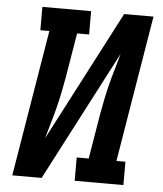

<svg xmlns="http://www.w3.org/2000/svg" viewBox="-53 -781 705 828"><g transform="rotate(5 300.0 -367.5)"><path d="M31 0 136 -634H97V-735H308V-634H256L224 -441Q218 -407 211 -373Q204 -339 195.5 -305.5Q187 -272 177 -239Q167 -206 158 -172L451 -735H578L473 -101H512V0H301V-101H353L385 -294Q391 -328 398 -362Q405 -396 413.5 -429.5Q422 -463 432 -496Q442 -529 451 -563L158 0Z"/></g></svg>

Font: Iosevka Slab Extended
Style: Bold Italic
Weight: 700
Width: 7
Italic angle: -9°
Monospace: yes
Designer: Belleve Invis
Foundry: Belleve Invis
Version: Version 11.1.0; ttfautohint (v1.8.3)